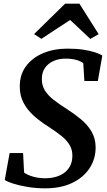

<svg xmlns="http://www.w3.org/2000/svg" viewBox="-20 -1017 583 1048"><path d="M226 11Q176 11 130 3.2Q84 -4.5 50.8 -15.2Q17.5 -26 6 -35L32.5 -181.5H106L111.5 -75.5Q129.5 -61.5 160.8 -52.8Q192 -44 225.5 -44Q259 -44 286 -52Q313 -60 332.8 -75.2Q352.5 -90.5 363.5 -113Q374.5 -135.5 375 -164.5Q376 -198 360.5 -224.5Q345 -251 316 -274.5Q287 -298 247.5 -323.5Q217 -342.5 188.5 -364.8Q160 -387 137.2 -413.5Q114.5 -440 101.2 -472.2Q88 -504.5 88 -544Q87.5 -609.5 122 -655.8Q156.5 -702 215.5 -726.8Q274.5 -751.5 347 -751.5Q397 -751.5 434.8 -745.8Q472.5 -740 498.2 -731.5Q524 -723 538.5 -714L514 -575H440.5L434.5 -672Q419.5 -684 394.5 -690.5Q369.5 -697 337 -697Q301.5 -697 272.5 -684.2Q243.5 -671.5 226 -647Q208.5 -622.5 208.5 -587Q208 -550.5 225.2 -523Q242.5 -495.5 273.8 -471.2Q305 -447 347 -420.5Q386 -395.5 421.5 -366.2Q457 -337 479.2 -299.8Q501.5 -262.5 502 -212.5Q502 -149.5 469 -99Q436 -48.5 374.5 -18.8Q313 11 226 11ZM166 -831 335.5 -997H413.5L518.5 -830.5L473 -804.5Q445.5 -830 418 -856.2Q390.5 -882.5 363 -908Q323.5 -882.5 284.5 -856.8Q245.5 -831 206 -805Z"/></svg>

Font: Merriweather 20pt SemiBold
Style: Italic
Weight: 600
Italic angle: -7.8°
Version: Version 2.101